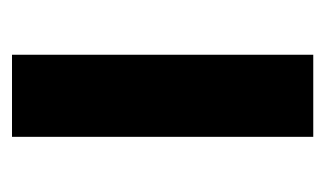

<svg xmlns="http://www.w3.org/2000/svg" viewBox="-132 -415 547 323"><g transform="rotate(-90 141.5 -253.5)"><path d="M210.9 0H72.8V-506.8H210.9Z"/></g></svg>

Font: Bpm'online Open Sans
Style: Bold
Weight: 700
Foundry: Ascender Corporation
Version: Version 1.10